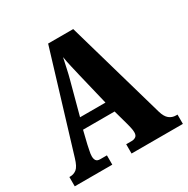

<svg xmlns="http://www.w3.org/2000/svg" viewBox="-162 -858 981 1001"><g transform="rotate(-30 328.5 -357.0)"><path d="M6 0V-56H11Q33 -56 50 -69.5Q67 -83 80 -127L258 -714H409L580 -118Q590 -84 607.5 -70Q625 -56 648 -56H657V0H348V-56H382Q395 -56 405.5 -63Q416 -70 416 -89Q416 -102 412.5 -117Q409 -132 407 -140L381 -234H191L172 -156Q170 -144 165.5 -124.5Q161 -105 161 -91Q161 -75 167.5 -65.5Q174 -56 192 -56H232V0ZM210 -298H363L317 -489Q310 -520 302.5 -551Q295 -582 290 -614Q283 -583 276.5 -552Q270 -521 262 -492Z"/></g></svg>

Font: Noto Serif ExtraCondensed Black
Style: Regular
Weight: 900
Width: 2
Designer: Monotype Design Team
Foundry: Monotype Imaging Inc.
Version: Version 2.015; ttfautohint (v1.8.4.7-5d5b)